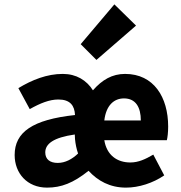

<svg xmlns="http://www.w3.org/2000/svg" viewBox="-20 -846 826 878"><path d="M349 -644 421 -572 602 -729 503 -826ZM47 -137C47 -54 104 12 195 12C260 12 315 -9 385 -65C427 -19 483 12 556 12C615 12 680 -9 731 -44L681 -139C645 -118 613 -103 576 -103C516 -103 468 -136 457 -205H743C746 -217 749 -240 749 -267C749 -402 683 -508 552 -508C493 -508 447 -481 405 -433C376 -479 329 -508 267 -508C195 -508 127 -481 64 -443L116 -347C164 -374 206 -391 247 -391C301 -391 321 -363 323 -320C129 -299 47 -242 47 -137ZM624 -295H457C465 -364 501 -396 547 -396C601 -396 624 -355 624 -295ZM337 -144C310 -118 278 -101 244 -101C209 -101 187 -117 187 -149C187 -188 224 -217 322 -231L323 -210C325 -188 330 -164 337 -144Z"/></svg>

Font: Cambridge Sans Bold
Style: Regular
Weight: 700
Version: Version 2.020;PS 002.020;hotconv 1.0.88;makeotf.lib2.5.64775